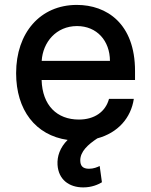

<svg xmlns="http://www.w3.org/2000/svg" viewBox="-20 -573 627 797"><path d="M436.4 -320.3H153.1C157.7 -397.7 213.4 -464.8 299.7 -464.8C382.1 -464.8 436.1 -403.8 436.4 -320.3ZM46.9 -269.2C46.9 -116.5 127.1 -11.4 260.7 7.8C229 39.4 216.6 76 218.8 111.2C222.7 171.9 266 204.9 325.6 204.9C360.4 204.9 386.7 193.5 403.1 183.6L393.8 116.1C384.2 120.7 369 127.5 349.4 127.5C322.8 127.5 313.2 114.7 313.2 92.7C313.2 56.1 344.8 27.3 383.9 1.4C469.8 -21.7 523.8 -83.8 535.5 -162.6H432.5C418 -108.7 371.8 -76.7 307.5 -76.7C216.6 -76.7 155.9 -135.3 152.7 -240.8H540.5V-278.4C540.5 -475.5 422.6 -552.6 299 -552.6C147 -552.6 46.9 -436.8 46.9 -269.2Z"/></svg>

Font: Margiela Sans Medium
Style: Regular
Weight: 500
Designer: Stefan Endress, Andreas Faust
Version: Version 1.100;FEAKit 1.0